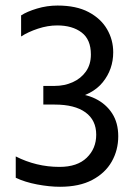

<svg xmlns="http://www.w3.org/2000/svg" viewBox="-20 -681 506 706"><path d="M181.4 -365.1V-296.5Q254.8 -296.5 294.3 -267.8Q333.8 -239.1 333.8 -185.6Q333.8 -134.8 299 -101.1Q264.2 -67.3 198.9 -67.3Q155.5 -67.3 115.4 -77.1Q75.3 -86.8 37.9 -105.8V-27.4Q71.1 -11.4 116.4 -2.8Q161.8 5.8 200.7 5.8Q271.6 5.8 319.1 -19.3Q366.7 -44.4 390.8 -86.7Q414.8 -128.9 414.8 -180Q414.8 -229.3 392.4 -264Q370 -298.7 330.7 -318.1Q291.5 -337.4 240.7 -337.4L239.9 -316.5Q319.5 -331 357.9 -378.6Q396.3 -426.2 396.3 -488.9Q396.3 -534.8 373.5 -573.8Q350.8 -612.8 305.6 -636.7Q260.4 -660.6 191.6 -660.6Q152.7 -660.6 115.9 -649.5Q79.1 -638.4 57.6 -624.4V-546.9Q83.6 -563.7 119.6 -575.6Q155.6 -587.5 190.3 -587.5Q246.1 -587.5 280.1 -561.6Q314.2 -535.8 314.2 -480.6Q314.2 -443.7 295.8 -417.9Q277.3 -392 247 -378.6Q216.7 -365.1 181.4 -365.1ZM238.2 -296.5V-365.1H139.3V-296.5Z"/></svg>

Font: Hind Variable Light
Style: Regular
Weight: 300
Designer: Manushi Parikh, Satya Rajpurohit
Foundry: Indian Type Foundry
Version: Version 3.000